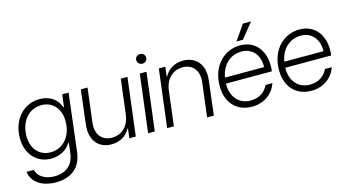

<svg xmlns="http://www.w3.org/2000/svg" viewBox="-97 -1140 3201 1752"><g transform="rotate(-15 1503.0 -264.0)"><path d="M246.1 215.8C396.5 215.8 487.3 139.2 504.4 -1L570.3 -545.9H509.8L495.1 -429.2H489.3C462.9 -510.7 390.1 -557.6 297.4 -557.6C144.5 -557.6 32.7 -431.6 32.7 -258.3C32.7 -109.4 127 -4.9 261.2 -4.9C337.4 -4.9 409.7 -38.1 448.2 -104.5H453.6L442.4 -8.8C429.2 99.1 361.3 158.7 249.5 158.7C162.6 158.7 96.7 118.7 80.6 53.2H12.2C25.9 164.6 136.2 215.8 246.1 215.8ZM95.7 -259.8C95.7 -401.4 180.7 -500 300.3 -500C405.3 -500 476.1 -420.4 476.1 -301.8C476.1 -160.2 391.1 -62 272 -62C167 -62 95.7 -142.1 95.7 -259.8Z M826.7 11.7C911.1 11.7 971.7 -28.8 1003.4 -88.9H1008.8L998 0H1058.6L1126 -545.9H1063L1022.9 -219.2C1009.8 -112.3 941.9 -45.9 847.7 -45.9C755.9 -45.9 695.3 -111.8 709.5 -226.1L749 -545.9H685.5L647 -225.1C627.9 -65.9 716.3 11.7 826.7 11.7Z M1175.3 0H1238.3L1305.7 -545.9H1242.7ZM1242.7 -671.9C1242.7 -646.5 1263.7 -626.5 1290 -626.5C1316.4 -626.5 1336.9 -646.5 1336.9 -671.9C1336.9 -697.3 1316.4 -717.3 1290 -717.3C1263.7 -717.3 1242.7 -697.3 1242.7 -671.9Z M1355 0H1418.5L1458.5 -326.7C1471.7 -433.6 1539.6 -500 1633.8 -500C1725.6 -500 1786.1 -434.1 1772 -319.8L1732.4 0H1795.9L1834.5 -320.8C1855 -480 1765.1 -557.6 1654.8 -557.6C1570.3 -557.6 1509.8 -517.1 1478 -457H1472.7L1483.4 -545.9H1422.4Z M2156.7 11.7C2264.2 11.7 2355 -48.3 2389.2 -148.4H2324.7C2293.9 -83 2233.9 -45.9 2158.2 -45.9C2046.4 -45.4 1975.1 -129.9 1978 -253.4H2412.1L2414.1 -273.9C2428.2 -442.4 2337.4 -557.6 2193.4 -557.6C2037.6 -557.6 1923.8 -435.1 1917.5 -263.7C1910.2 -97.7 2004.4 12.2 2156.7 11.7ZM1984.4 -309.1C2002.4 -423.3 2083.5 -500 2189.5 -500C2291 -500 2356.9 -424.3 2354 -309.1ZM2170.9 -600.1H2231.4L2346.7 -742.7H2269Z M2717.3 11.7C2824.7 11.7 2915.5 -48.3 2949.7 -148.4H2885.3C2854.5 -83 2794.4 -45.9 2718.8 -45.9C2606.9 -45.4 2535.6 -129.9 2538.6 -253.4H2972.7L2974.6 -273.9C2988.8 -442.4 2897.9 -557.6 2753.9 -557.6C2598.1 -557.6 2484.4 -435.1 2478 -263.7C2470.7 -97.7 2564.9 12.2 2717.3 11.7ZM2544.9 -309.1C2563 -423.3 2644 -500 2750 -500C2851.6 -500 2917.5 -424.3 2914.6 -309.1Z"/></g></svg>

Font: Guggenheim Sans Display Light
Style: Italic
Weight: 300
Italic angle: -7°
Designer: Modified by Tom Baber under direction of Pentagram Design 2023
Foundry: rsms
Version: Version 1.001;Glyphs 3.1.2 (3151)